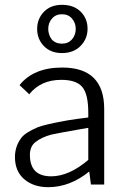

<svg xmlns="http://www.w3.org/2000/svg" viewBox="-20 -765 513 796"><path d="M237 -584Q263 -584 278.5 -602Q294 -620 294 -645Q294 -670 278.5 -688Q263 -706 237 -706Q211 -706 195.5 -688Q180 -670 180 -645Q180 -622 194 -602Q210 -584 237 -584ZM237 -545Q190 -545 162 -574Q134 -603 134 -645Q134 -687 162 -716Q190 -745 237 -745Q286 -745 314.5 -716.5Q343 -688 343 -646Q343 -604 314 -574.5Q285 -545 237 -545ZM350 -54Q270 11 180 11Q119 11 80.5 -22Q42 -55 42 -114Q42 -158 68 -193Q85 -216 138 -238Q168 -249 239 -262Q251 -265 300 -272L346 -278V-298Q346 -375 321 -404.5Q296 -434 234 -434Q149 -434 101 -374Q101 -375 61 -412Q119 -485 238 -485Q412 -485 412 -313V0H357ZM346 -235 300 -227Q225 -214 193 -207Q152 -196 127 -176Q104 -158 104 -123Q104 -34 192 -34Q266 -34 346 -102Z"/></svg>

Font: Pavanam
Style: Regular
Weight: 400
Designer: Tharique Azeez
Foundry: Tharique Azeez
Version: Version 1.86; ttfautohint (v1.3) -l 8 -r 50 -G 200 -x 14 -D 